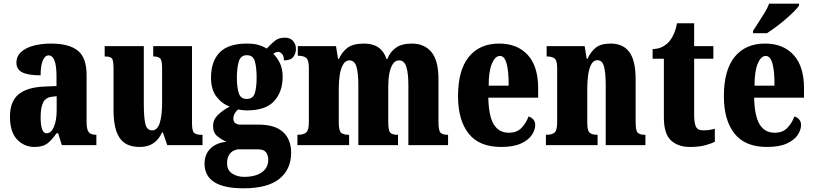

<svg xmlns="http://www.w3.org/2000/svg" viewBox="-20 -786 4406 1040"><path d="M166 10Q112 10 73 -30Q34 -70 34 -154Q34 -236 80 -274.5Q126 -313 218 -317L286 -320V-374Q286 -486 243 -486Q224 -486 212 -458.5Q200 -431 200 -378Q133 -378 101 -394Q69 -410 69 -446Q69 -482 95 -505Q121 -528 163.5 -539Q206 -550 257 -550Q353 -550 401 -512Q449 -474 449 -380V-126Q449 -86 460 -71Q471 -56 499 -56H502V0H315L295 -64H286Q258 -24 234 -7Q210 10 166 10ZM232 -64Q257 -64 272 -99Q287 -134 287 -191V-265L262 -262Q227 -258 213.5 -230.5Q200 -203 200 -150Q200 -109 208 -86.5Q216 -64 232 -64Z M737 10Q661 10 628 -39Q595 -88 595 -188V-409Q595 -452 588.5 -466Q582 -480 550 -480H547V-536H759V-222Q759 -148 767.5 -114Q776 -80 804 -80Q833 -80 845.5 -120.5Q858 -161 858 -230V-418Q858 -461 846.5 -470.5Q835 -480 813 -480H810V-536H1020V-118Q1020 -75 1032.5 -65.5Q1045 -56 1067 -56H1077V0H886L862 -69H858Q840 -30 810.5 -10Q781 10 737 10Z M1299 234Q1088 234 1088 100Q1088 50 1120 18.5Q1152 -13 1207 -18Q1181 -29 1157.5 -48Q1134 -67 1134 -103Q1134 -137 1159 -162Q1184 -187 1224 -209Q1182 -224 1152.5 -262.5Q1123 -301 1123 -365Q1123 -454 1170 -502Q1217 -550 1318 -550Q1352 -550 1376.5 -543.5Q1401 -537 1425 -523Q1446 -546 1467.5 -564Q1489 -582 1523 -582Q1552 -582 1567.5 -564Q1583 -546 1583 -522Q1583 -497 1569 -478Q1555 -459 1518 -459Q1518 -484 1507 -494.5Q1496 -505 1488 -505Q1478 -505 1471.5 -501.5Q1465 -498 1460 -495Q1481 -475 1496 -444.5Q1511 -414 1511 -370Q1511 -289 1465 -238.5Q1419 -188 1318 -188Q1309 -188 1293.5 -189.5Q1278 -191 1270 -193Q1262 -188 1253 -174Q1244 -160 1244 -143Q1244 -126 1255 -118.5Q1266 -111 1280 -111H1380Q1469 -111 1513 -71Q1557 -31 1557 41Q1557 131 1493.5 182.5Q1430 234 1299 234ZM1316 -250Q1351 -250 1360.5 -282Q1370 -314 1370 -365Q1370 -418 1361 -452.5Q1352 -487 1317 -487Q1283 -487 1273 -451.5Q1263 -416 1263 -364Q1263 -315 1273 -282.5Q1283 -250 1316 -250ZM1302 172Q1363 172 1398 147.5Q1433 123 1433 80Q1433 54 1420.5 38.5Q1408 23 1379 23H1272Q1260 23 1245.5 30Q1231 37 1220.5 53.5Q1210 70 1210 99Q1210 136 1237.5 154Q1265 172 1302 172Z M1591 0V-56H1595Q1623 -56 1638 -68Q1653 -80 1653 -124V-419Q1653 -461 1638.5 -472.5Q1624 -484 1596 -484H1593V-536H1800L1811 -467H1816Q1832 -504 1862 -527Q1892 -550 1953 -550Q2046 -550 2074 -466H2078Q2092 -504 2124 -527Q2156 -550 2210 -550Q2279 -550 2317 -504Q2355 -458 2355 -357V-126Q2355 -80 2365.5 -68Q2376 -56 2404 -56H2407V0H2192V-325Q2192 -389 2181 -424Q2170 -459 2141 -459Q2121 -459 2108 -439.5Q2095 -420 2089 -388Q2083 -356 2083 -318V-126Q2083 -80 2093.5 -68Q2104 -56 2132 -56H2136V0H1921V-325Q1921 -389 1911 -424Q1901 -459 1872 -459Q1852 -459 1839 -437.5Q1826 -416 1820.5 -381.5Q1815 -347 1815 -306V-121Q1815 -79 1827.5 -67.5Q1840 -56 1868 -56H1871V0Z M2694 10Q2576 10 2518.5 -62.5Q2461 -135 2461 -265Q2461 -406 2519.5 -478Q2578 -550 2684 -550Q2782 -550 2838.5 -488.5Q2895 -427 2895 -308V-257H2625Q2627 -158 2654.5 -112.5Q2682 -67 2736 -67Q2779 -67 2804 -92.5Q2829 -118 2843 -155Q2858 -151 2868.5 -139Q2879 -127 2879 -109Q2879 -82 2860.5 -54.5Q2842 -27 2801.5 -8.5Q2761 10 2694 10ZM2735 -322Q2736 -398 2724.5 -440.5Q2713 -483 2688 -483Q2662 -483 2644.5 -441.5Q2627 -400 2627 -322Z M2937 0V-56H2941Q2970 -56 2984 -68Q2998 -80 2998 -124V-416Q2998 -457 2985 -468.5Q2972 -480 2945 -480H2941V-536H3147L3158 -467H3162Q3178 -503 3205.5 -526.5Q3233 -550 3288 -550Q3355 -550 3389 -504Q3423 -458 3423 -357V-126Q3423 -80 3433.5 -68Q3444 -56 3472 -56H3476V0H3261V-325Q3261 -389 3252 -424.5Q3243 -460 3216 -460Q3195 -460 3183 -438Q3171 -416 3166 -381Q3161 -346 3161 -306V-121Q3161 -79 3173.5 -67.5Q3186 -56 3214 -56H3217V0Z M3717 10Q3653 10 3614.5 -25.5Q3576 -61 3576 -149V-468H3515V-520Q3550 -521 3573.5 -535.5Q3597 -550 3609 -566Q3620 -580 3630.5 -603.5Q3641 -627 3647 -660H3740V-536H3844V-468H3740V-163Q3740 -120 3749.5 -100Q3759 -80 3788 -80Q3825 -80 3852 -89V-18Q3837 -10 3803 0Q3769 10 3717 10Z M4134 10Q4016 10 3958.5 -62.5Q3901 -135 3901 -265Q3901 -406 3959.5 -478Q4018 -550 4124 -550Q4222 -550 4278.5 -488.5Q4335 -427 4335 -308V-257H4065Q4067 -158 4094.5 -112.5Q4122 -67 4176 -67Q4219 -67 4244 -92.5Q4269 -118 4283 -155Q4298 -151 4308.5 -139Q4319 -127 4319 -109Q4319 -82 4300.5 -54.5Q4282 -27 4241.5 -8.5Q4201 10 4134 10ZM4175 -322Q4176 -398 4164.5 -440.5Q4153 -483 4128 -483Q4102 -483 4084.5 -441.5Q4067 -400 4067 -322ZM4059 -619Q4072 -640 4089 -665.5Q4106 -691 4122 -717.5Q4138 -744 4146 -766H4308V-756Q4300 -743 4280.5 -723.5Q4261 -704 4235.5 -682Q4210 -660 4183 -640Q4156 -620 4134 -606H4059Z"/></svg>

Font: Noto Serif Tamil ExtraCondensed Black
Style: Regular
Weight: 900
Width: 2
Designer: Indian Type Foundry, Tom Grace, and the Monotype Design Team
Foundry: Monotype Imaging Inc.
Version: Version 2.004; ttfautohint (v1.8.4.7-5d5b)